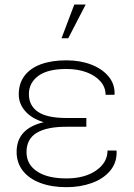

<svg xmlns="http://www.w3.org/2000/svg" viewBox="-20 -795 573 824"><path d="M265.1 8.3Q201.7 8.3 153.3 -9.8Q105 -27.8 78.1 -62Q51.3 -96.2 51.3 -143.1Q51.3 -243.2 167.5 -270.5Q116.2 -286.1 88.4 -317.9Q60.5 -349.6 60.5 -389.6Q60.5 -437 85.2 -469.7Q109.9 -502.4 155.8 -519.3Q201.7 -536.1 265.1 -536.1Q324.2 -536.1 371.6 -517.8Q418.9 -499.5 446 -466.8Q473.1 -434.1 471.7 -391.1L470.7 -388.2H433.1Q433.1 -420.9 410.9 -446Q388.7 -471.2 350.8 -485.1Q313 -499 265.1 -499Q184.1 -499 144 -469Q104 -439 104 -391.1Q104 -341.8 142.8 -315.2Q181.6 -288.6 264.6 -288.6H350.6V-251H264.6Q180.2 -251 137 -224.6Q93.8 -198.2 93.8 -142.1Q93.8 -89.8 138.7 -59.6Q183.6 -29.3 265.1 -29.3Q343.3 -29.3 392.3 -63.2Q441.4 -97.2 441.4 -148.9H479.5L480.5 -146Q481.9 -96.7 452.6 -62Q423.3 -27.3 373.8 -9.5Q324.2 8.3 265.1 8.3ZM244.1 -630.9 298.8 -775.4H347.7L272.9 -630.9Z"/></svg>

Font: Roboto Slab ExtraLight
Style: Regular
Weight: 250
Designer: Google
Version: Version 2.000; ttfautohint (v1.8.1.43-b0c9)